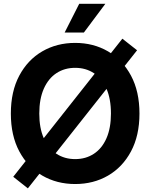

<svg xmlns="http://www.w3.org/2000/svg" viewBox="-20 -966 798 1019"><path d="M378.9 10.7Q281.7 10.7 204.3 -34.2Q127 -79.1 82.3 -162.8Q37.6 -246.6 37.6 -363.3Q37.6 -480.5 82.3 -564.5Q127 -648.4 204.3 -693.4Q281.7 -738.3 378.9 -738.3Q476.1 -738.3 553.2 -693.4Q630.4 -648.4 675.3 -564.5Q720.2 -480.5 720.2 -363.3Q720.2 -246.6 675.3 -162.6Q630.4 -78.6 553.2 -33.9Q476.1 10.7 378.9 10.7ZM378.9 -121.6Q435.1 -121.6 478 -149.7Q521 -177.7 544.9 -231.9Q568.8 -286.1 568.8 -363.3Q568.8 -441.4 544.9 -495.6Q521 -549.8 478 -577.9Q435.1 -606 378.9 -606Q322.8 -606 279.8 -577.9Q236.8 -549.8 212.6 -495.4Q188.5 -440.9 188.5 -363.3Q188.5 -286.1 212.6 -231.9Q236.8 -177.7 279.8 -149.7Q322.8 -121.6 378.9 -121.6ZM127.9 33.7 50.3 -27.8 629.4 -760.7 707.5 -699.2ZM323.2 -793.5 400.4 -945.8H539.1L425.3 -793.5Z"/></svg>

Font: Inter 24pt
Style: Bold
Weight: 700
Designer: Rasmus Andersson
Foundry: rsms
Version: Version 4.001;git-66647c0bb